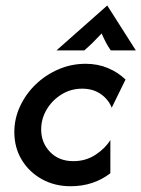

<svg xmlns="http://www.w3.org/2000/svg" viewBox="-20 -655 505 686"><path d="M231.9 10.4Q175.7 10.4 130.2 -14.6Q84.7 -39.6 58 -83.3Q31.2 -127.1 31.2 -183.3Q31.2 -231.2 51.7 -275.3Q72.2 -319.4 107.6 -353.5Q143.1 -387.5 188.9 -407.3Q234.7 -427.1 286.1 -427.1Q329.2 -427.1 365.6 -411.8Q402.1 -396.5 428.5 -370.8L379.2 -270.1Q367.4 -300 339.9 -319.1Q312.5 -338.2 273.6 -338.2Q233.3 -338.2 200 -317.7Q166.7 -297.2 146.9 -263.9Q127.1 -230.6 127.1 -192.4Q127.1 -145.1 158.7 -112.2Q190.3 -79.2 242.4 -79.2Q286.8 -79.2 321.9 -102.4Q356.9 -125.7 374.3 -154.9V-36.1Q314.6 10.4 231.9 10.4ZM181.9 -475 363.2 -635.4 465.3 -475H375.7Q366 -488.9 358.7 -502.8Q351.4 -516.7 343.1 -535.4Q325.7 -516.7 311.5 -502.8Q297.2 -488.9 281.2 -475Z"/></svg>

Font: Afacad Medium
Style: Italic
Weight: 500
Italic angle: -14°
Designer: Kristian Moeller
Foundry: Dicotype
Version: Version 1.000; ttfautohint (v1.8.4.7-5d5b)